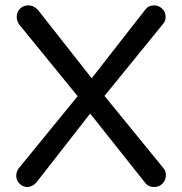

<svg xmlns="http://www.w3.org/2000/svg" viewBox="-20 -708 695 733"><path d="M42 -36.1Q42 -51.8 50.8 -64.5L276.4 -340.8L52.7 -615.2Q43.9 -628.9 43.9 -643.6Q43.9 -662.1 56.6 -674.8Q69.3 -687.5 87.9 -687.5Q98.6 -687.5 108.4 -682.6Q118.2 -677.7 125 -669.9L330.1 -409.2L535.2 -671.9Q546.9 -687.5 568.4 -687.5Q585.9 -687.5 599.1 -674.8Q612.3 -662.1 612.3 -644.5Q612.3 -629.9 604.5 -619.1L378.9 -341.8L604.5 -65.4Q613.3 -55.7 613.3 -39.1Q613.3 -20.5 600.6 -7.3Q587.9 5.9 568.4 5.9Q545.9 5.9 532.2 -12.7L324.2 -274.4L119.1 -11.7Q103.5 5.9 84 5.9Q67.4 5.9 54.7 -6.8Q42 -19.5 42 -36.1Z"/></svg>

Font: jf-openhuninn-1.1
Style: Regular
Weight: 400
Designer: [Kosugi Maru]
      Designed by Motoya company      

      [Varela Round]
      Joe Prince(Latin component); Avraham Co
Foundry: justfont CO.,LTD.
Version: 1.1